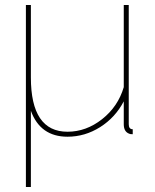

<svg xmlns="http://www.w3.org/2000/svg" viewBox="-20 -539 622 771"><path d="M84 212V-519H104V-228Q104 -10 251 -10Q326 -10 390 -60.5Q454 -111 477 -189V-519H497V-40Q497 -20 513 -20V0Q502 0 499 -2Q477 -10 477 -40V-132Q443 -67 382 -28.5Q321 10 251 10Q142 10 104 -94V212Z"/></svg>

Font: Raleway
Style: Thin
Weight: 100
Designer: Matt McInerney, Pablo Impallari, Rodrigo Fuenzalida
Foundry: Matt McInerney, Pablo Impallari, Rodrigo Fuenzalida
Version: Version 3.000